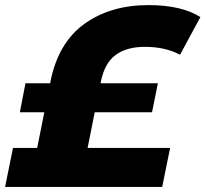

<svg xmlns="http://www.w3.org/2000/svg" viewBox="-44 -734 807 754"><path d="M525 -550C476 -550 438 -539 410 -518C381 -497 362 -462 352 -413L351 -407H576L553 -293H328L300 -153H624L593 0H-24L7 -153H102L130 -293H34L56 -407H153L154 -413C174 -514 218 -590 287 -640C355 -689 439 -714 539 -714C626 -714 694 -698 743 -667L663 -519C624 -540 578 -550 525 -550Z"/></svg>

Font: My Font
Style: Italic
Weight: 500
Designer: Julieta Ulanovsky
Foundry: Julieta Ulanovsky
Version: ""